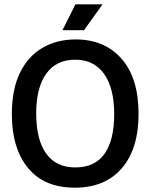

<svg xmlns="http://www.w3.org/2000/svg" viewBox="-20 -857 697 891"><path d="M327 14Q185 14 110 -77.5Q35 -169 35 -327Q35 -442 72.5 -519Q110 -596 177 -635Q244 -674 331 -674Q465 -674 544 -584.5Q623 -495 623 -328Q623 -167 545.5 -76.5Q468 14 327 14ZM329 -80Q421 -80 465.5 -144Q510 -208 510 -327Q510 -448 463 -514Q416 -580 329 -580Q241 -580 194.5 -515Q148 -450 148 -332Q148 -208 194.5 -144Q241 -80 329 -80ZM370 -717H270L330 -837H456Z"/></svg>

Font: Bricolage Grotesque 96pt Medium
Style: Regular
Weight: 500
Designer: Mathieu Triay
Foundry: Atelier Triay
Version: Version 1.001; ttfautohint (v1.8.4.7-5d5b);gftools[0.9.33.de